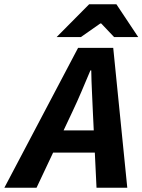

<svg xmlns="http://www.w3.org/2000/svg" viewBox="-82 -875 664 895"><path d="M-61.6 0 281.9 -651.8H445.8L511.3 0H367.9L350.9 -353.2Q349 -401.6 346.6 -448.8Q344.2 -496 343.4 -546.7H339.4Q318.2 -496.5 298.2 -449.3Q278.2 -402 255 -353.2L88.4 0ZM109.1 -163.8 133.6 -267.1H431.6L407.6 -163.8ZM181.8 -702.1 333.5 -855.1H460.6L562.4 -702.1H450L389.7 -765.7H385.7L294.9 -702.1Z"/></svg>

Font: Source Sans 3
Style: Italic
Weight: 200
Italic angle: -11°
Designer: Paul D. Hunt
Foundry: Adobe
Version: Version 3.046;hotconv 1.0.118;makeotfexe 2.5.65603